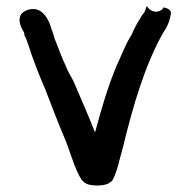

<svg xmlns="http://www.w3.org/2000/svg" viewBox="-20 -530 597 600"><path d="M47 -487C30 -461 55 -432 56 -426V-420C59 -414 63 -409 64 -402L68 -392C82 -346 102 -296 121 -252C141 -201 160 -149 182 -98C198 -61 207 -21 227 18C231 25 235 36 250 44C259 50 312 56 328 36L329 38C348 5 353 -33 364 -69C396 -201 433 -327 490 -428C501 -443 510 -462 514 -487V-490C514 -498 505 -504 492 -507C480 -488 452 -489 440 -510L439 -509L438 -510C436 -503 434 -499 431 -491C427 -486 422 -481 418 -472C409 -459 398 -438 391 -421C371 -390 360 -357 345 -326C318 -262 296 -188 277 -116C256 -169 234 -220 211 -273C203 -291 191 -307 186 -323C172 -351 163 -380 150 -411C148 -418 146 -427 142 -436L136 -454C131 -467 125 -479 113 -490C93 -509 62 -503 47 -487Z"/></svg>

Font: Scribbler
Style: Blk
Weight: 900
Designer: Mew Too
Foundry: Cannot Into Space Fonts
Version: Version 1.001